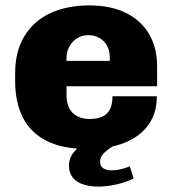

<svg xmlns="http://www.w3.org/2000/svg" viewBox="-20 -541 640 710"><path d="M304 10Q212 10 152.5 -20Q93 -50 64.5 -106.5Q36 -163 36 -241V-270Q36 -351 70 -407Q104 -463 165.5 -492Q227 -521 311 -521Q388 -521 444 -494Q500 -467 530.5 -416.5Q561 -366 561 -294V-222H226V-190Q226 -145 249.5 -123Q273 -101 311 -101Q355 -101 375.5 -121.5Q396 -142 396 -185H560Q560 -123 529 -79.5Q498 -36 440.5 -13Q383 10 304 10ZM226 -316H386V-328Q386 -353 376 -371.5Q366 -390 348 -400.5Q330 -411 307 -411Q283 -411 265 -399.5Q247 -388 236.5 -369Q226 -350 226 -326ZM344 149Q313 149 288 141Q263 133 249 115.5Q235 98 235 72Q235 47 247.5 29Q260 11 276 0H397Q382 9 366 23.5Q350 38 350 57Q350 74 362.5 81.5Q375 89 392 89Q409 89 426.5 85Q444 81 460 74L474 119Q443 134 408.5 141.5Q374 149 344 149Z"/></svg>

Font: Chivo Mono ExtraBold
Style: Regular
Weight: 800
Monospace: yes
Designer: Hector Gatti
Foundry: Omnibus-Type
Version: Version 1.008